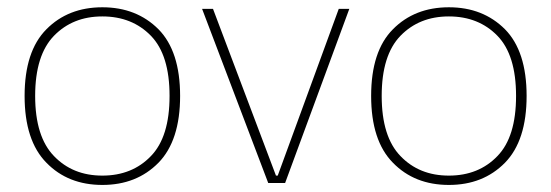

<svg xmlns="http://www.w3.org/2000/svg" viewBox="-20 -508 1530 533"><path d="M264.2 -487.8C200.7 -487.8 148.9 -467.3 108.9 -426.8C68.4 -386.2 48.3 -324.2 48.3 -241.7C48.3 -159.2 68.4 -97.2 108.9 -56.2C148.9 -15.1 200.7 5.4 264.2 5.4C327.6 5.4 379.4 -15.1 419.9 -56.2C460 -97.2 480 -159.2 480 -241.7C480 -324.2 460 -386.2 419.9 -426.8C379.4 -467.3 327.6 -487.8 264.2 -487.8ZM264.2 -462.4C319.3 -462.4 364.3 -444.3 398.9 -408.7C433.6 -373 450.7 -317.4 450.7 -241.7C450.7 -166 433.6 -110.4 398.9 -74.7C364.3 -38.6 319.3 -20.5 264.2 -20.5C209 -20.5 164.6 -38.6 129.9 -74.7C95.2 -110.4 77.6 -166 77.6 -241.7C77.6 -317.4 95.2 -373 129.9 -408.7C164.6 -444.3 209 -462.4 264.2 -462.4Z M746.1 -20.5 571.3 -483.4H541L724.6 0H771.5L949.7 -483.4H920.4L751 -20.5Z M1226.1 -487.8C1162.6 -487.8 1110.8 -467.3 1070.8 -426.8C1030.3 -386.2 1010.3 -324.2 1010.3 -241.7C1010.3 -159.2 1030.3 -97.2 1070.8 -56.2C1110.8 -15.1 1162.6 5.4 1226.1 5.4C1289.6 5.4 1341.3 -15.1 1381.8 -56.2C1421.9 -97.2 1441.9 -159.2 1441.9 -241.7C1441.9 -324.2 1421.9 -386.2 1381.8 -426.8C1341.3 -467.3 1289.6 -487.8 1226.1 -487.8ZM1226.1 -462.4C1281.2 -462.4 1326.2 -444.3 1360.8 -408.7C1395.5 -373 1412.6 -317.4 1412.6 -241.7C1412.6 -166 1395.5 -110.4 1360.8 -74.7C1326.2 -38.6 1281.2 -20.5 1226.1 -20.5C1170.9 -20.5 1126.5 -38.6 1091.8 -74.7C1057.1 -110.4 1039.6 -166 1039.6 -241.7C1039.6 -317.4 1057.1 -373 1091.8 -408.7C1126.5 -444.3 1170.9 -462.4 1226.1 -462.4Z"/></svg>

Font: Estedad Thin
Style: Regular
Weight: 100
Designer: Amin Abedi
Version: Version 7.3